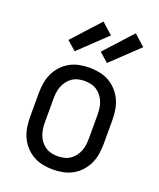

<svg xmlns="http://www.w3.org/2000/svg" viewBox="-143 -854 786 950"><g transform="rotate(20 250.0 -379.0)"><path d="M250 8Q223 8 196 2.5Q169 -3 146 -16Q123 -29 104.5 -49.5Q86 -70 75 -94.5Q64 -119 60 -146Q56 -173 56 -200V-320Q56 -347 60 -374Q64 -401 75 -425.5Q86 -450 104.5 -470.5Q123 -491 146 -504Q169 -517 196 -522.5Q223 -528 250 -528Q277 -528 304 -522.5Q331 -517 354 -504Q377 -491 395.5 -470.5Q414 -450 425 -425.5Q436 -401 440 -374Q444 -347 444 -320V-200Q444 -173 440 -146Q436 -119 425 -94.5Q414 -70 395.5 -49.5Q377 -29 354 -16Q331 -3 304 2.5Q277 8 250 8ZM250 -62Q267 -62 284 -66Q301 -70 315 -79.5Q329 -89 339.5 -103Q350 -117 356 -133Q362 -149 364 -166Q366 -183 366 -200V-320Q366 -337 364 -354Q362 -371 356 -387Q350 -403 339.5 -417Q329 -431 315 -440.5Q301 -450 284 -454Q267 -458 250 -458Q233 -458 216 -454Q199 -450 185 -440.5Q171 -431 160.5 -417Q150 -403 144 -387Q138 -371 136 -354Q134 -337 134 -320V-200Q134 -183 136 -166Q138 -149 144 -133Q150 -117 160.5 -103Q171 -89 185 -79.5Q199 -70 216 -66Q233 -62 250 -62ZM322 -579 274 -621 406 -766 464 -714ZM152 -579 104 -621 236 -766 294 -714Z"/></g></svg>

Font: Iosevka Term SS14
Style: Regular
Weight: 400
Monospace: yes
Designer: Belleve Invis
Foundry: Belleve Invis
Version: Version 24.1.1; ttfautohint (v1.8.4)